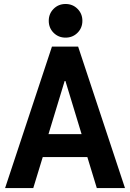

<svg xmlns="http://www.w3.org/2000/svg" viewBox="-20 -957 662 977"><path d="M5.9 0 244.3 -719.7H377.6L616 0H472.6L413.5 -193.7L403.8 -246.1L312.9 -544.9H309L218.1 -246.1L208.5 -193.7L149.3 0ZM145.3 -157.9V-274.6H476.1V-157.9ZM313.6 -765.5Q277.4 -765.5 252.7 -790.2Q228.1 -814.9 228.1 -851.1Q228.1 -887.3 252.8 -912Q277.5 -936.7 313.7 -936.7Q349.9 -936.7 374.5 -912Q399.2 -887.3 399.2 -851.1Q399.2 -814.9 374.5 -790.2Q349.8 -765.5 313.6 -765.5Z"/></svg>

Font: Reddit Sans Condensed
Style: Regular
Weight: 400
Designer: Stephen Hutchings
Foundry: Reddit
Version: Version 1.014